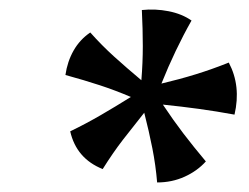

<svg xmlns="http://www.w3.org/2000/svg" viewBox="-20 -701 521 402"><path d="M381 -658Q364 -628 348 -594.5Q332 -561 318 -526Q356 -535 390 -545.5Q424 -556 459 -570Q485 -521 471 -461Q433 -468 396.5 -473Q360 -478 321 -482Q343 -449 364 -421.5Q385 -394 411 -363Q393 -343 366.5 -331Q340 -319 309 -319Q306 -355 299 -390.5Q292 -426 282 -465Q258 -435 237.5 -408.5Q217 -382 195 -347Q140 -369 127 -426Q160 -442 191 -460Q222 -478 254 -498Q221 -512 189 -522.5Q157 -533 117 -544Q121 -572 134 -595Q147 -618 169 -633Q193 -606 219 -582.5Q245 -559 276 -533Q279 -570 279 -604.5Q279 -639 277 -680Q305 -683 333 -677.5Q361 -672 381 -658Z"/></svg>

Font: Vollkorn
Style: Bold Italic
Weight: 700
Italic angle: -11°
Designer: Friedrich Althausen
Foundry: Friedrich Althausen
Version: Version 5.000; ttfautohint (v1.8.3)